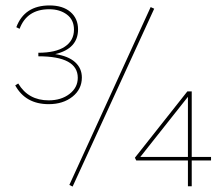

<svg xmlns="http://www.w3.org/2000/svg" viewBox="-20 -685 817 706"><path d="M281 -400Q281 -357 246.5 -329.5Q212 -302 159 -302Q74 -302 36 -371L47 -378Q84 -316 159 -316Q205 -316 235.5 -339.5Q266 -363 266 -399Q266 -478 121 -478V-491Q185 -491 218.5 -513.5Q252 -536 252 -576Q252 -612 226 -631.5Q200 -651 161 -651Q79 -651 52 -579L40 -585Q70 -665 162 -665Q211 -665 239 -641Q267 -617 267 -577Q267 -506 183 -486Q231 -479 256 -456.5Q281 -434 281 -400ZM534 -659 547 -653 247 1 235 -5ZM756 -108V-95H685V0H671V-95H481L476 -105L669 -349H685V-108ZM496 -108H671V-329Z"/></svg>

Font: EauTestSC Thin
Style: Regular
Weight: 250
Designer: Christian Thalmann (Catharsis Fonts)
Version: Version 0.001;PS 000.001;hotconv 1.0.88;makeotf.lib2.5.64775